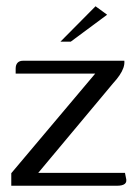

<svg xmlns="http://www.w3.org/2000/svg" viewBox="-20 -593 439 613"><path d="M102 -41H379L382 -26Q386 -12 378.5 -6Q371 0 354 0H16V-40L284 -358H30V-374Q30 -386 36 -392.5Q42 -399 53 -399H377Q378 -388 374 -376.5Q370 -365 361.5 -352.5Q353 -340 341 -327ZM173 -460 285 -573 322 -546 206 -460Z"/></svg>

Font: Genos Thin
Style: Regular
Weight: 400
Version: Version 1.010